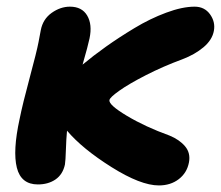

<svg xmlns="http://www.w3.org/2000/svg" viewBox="-20 -503 666 579"><path d="M94.2 53.2Q43.5 53.2 30.8 2.7Q18.1 -47.9 39.1 -144Q48.3 -189.9 69.6 -268.8Q90.8 -347.7 96.2 -376Q101.1 -403.8 103 -412.1Q109.4 -445.3 135.7 -464.1Q162.1 -482.9 190.9 -482.9Q227.1 -482.9 242.9 -456.1Q258.8 -429.2 250 -387.2Q245.6 -365.7 229 -308.1Q261.2 -335 299.6 -362.3Q337.9 -389.6 385.3 -418.2Q432.6 -446.8 481.2 -464.8Q529.8 -482.9 566.9 -482.9Q596.7 -482.9 613.3 -460Q629.9 -437 625 -410.2Q620.1 -382.8 593.8 -360.6Q567.4 -338.4 529.8 -324.2Q472.7 -303.2 420.2 -276.4Q367.7 -249.5 339.4 -229.2Q311 -209 310.1 -201.2Q307.1 -187 362.5 -153.8Q418 -120.6 491.2 -94.2Q521 -82 538.1 -61.8Q555.2 -41.5 549.8 -13.2Q543.9 18.1 519.3 37.1Q494.6 56.2 459 56.2Q404.3 56.2 316.4 1Q228.5 -54.2 182.1 -108.9Q179.7 -83.5 178.7 -50.8Q177.7 -18.1 175.8 -6.8Q169.4 22.9 147.5 38.1Q125.5 53.2 94.2 53.2Z"/></svg>

Font: Shantell Sans Bouncy
Style: Bold Italic
Weight: 700
Italic angle: -11.31°
Designer: Stephen Nixon, Anya Danilova, Shantell Martin
Foundry: Arrow Type
Version: Version 1.006;[9816181b4]